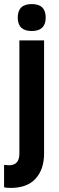

<svg xmlns="http://www.w3.org/2000/svg" viewBox="-41 -769 290 941"><path d="M114.5 -617Q46 -617 46 -683Q46 -749 114.5 -749Q183 -749 183 -683Q183 -617 114.5 -617ZM54 -571H175V-16Q175 61 133.5 106.5Q92 152 12 152Q-9 152 -21 149V39Q-5 41 3 41Q54 41 54 -16Z"/></svg>

Font: Khand SemiBold
Style: Regular
Weight: 600
Designer: Devanagari: Sanchit Sawaria, Jyotish Sonowal; Latin: Satya Rajpurohit
Foundry: Indian Type Foundry
Version: Version 1.101;PS 1.0;hotconv 1.0.78;makeotf.lib2.5.61930; tt